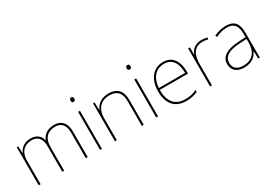

<svg xmlns="http://www.w3.org/2000/svg" viewBox="7 -1511 3230 2310"><g transform="rotate(-30 1622.5 -355.5)"><path d="M614 -538C519 -538 460 -494 435 -429H433C415 -500 360 -538 287 -538C185 -538 138 -481 117 -432H115L111 -528H90V0H116V-325C116 -459 194 -513 287 -513C360 -513 417 -467 417 -360V0H443V-325C443 -459 514 -513 614 -513C687 -513 744 -467 744 -360V0H770V-361C770 -482 704 -538 614 -538Z M955 -721C935 -721 930 -706 930 -690C930 -673 935 -659 955 -659C979 -659 982 -673 982 -690C982 -706 979 -721 955 -721ZM968 -528H942V0H968Z M1368 -538C1256 -538 1199 -478 1176 -417H1174L1170 -528H1149V0H1175V-302C1175 -446 1253 -513 1368 -513C1465 -513 1522 -462 1522 -345V0H1548V-346C1548 -477 1482 -538 1368 -538Z M1735 -721C1715 -721 1710 -706 1710 -690C1710 -673 1715 -659 1735 -659C1759 -659 1762 -673 1762 -690C1762 -706 1759 -721 1735 -721ZM1748 -528H1722V0H1748Z M2126 -538C1972 -538 1898 -408 1898 -259C1898 -104 1969 10 2135 10C2199 10 2247 0 2298 -23V-50C2236 -22 2199 -15 2135 -15C1998 -15 1923 -105 1925 -266H2318V-291C2318 -430 2261 -538 2126 -538ZM2126 -513C2238 -513 2292 -423 2291 -291H1926C1938 -436 2014 -513 2126 -513Z M2657 -536C2572 -536 2517 -488 2498 -427H2496L2494 -528H2470V0H2496V-297C2496 -428 2546 -511 2657 -511C2687 -511 2707 -508 2732 -501L2738 -525C2714 -532 2689 -536 2657 -536Z M2998 -537C2939 -537 2884 -522 2831 -498L2840 -472C2897 -501 2945 -512 2998 -512C3091 -512 3136 -463 3136 -343V-300L3033 -294C2876 -285 2782 -234 2782 -129C2782 -45 2836 10 2942 10C3050 10 3106 -42 3134 -103H3136L3140 0H3162V-350C3162 -480 3107 -537 2998 -537ZM3035 -270 3136 -275V-220C3134 -99 3075 -15 2942 -15C2857 -15 2810 -58 2810 -129C2810 -222 2899 -263 3035 -270Z"/></g></svg>

Font: Noto Sans Thai Looped Thin
Style: Regular
Weight: 100
Designer: Sasikarn Vongin, Ben Mitchell
Foundry: The Fontpad Ltd
Version: Version 1.001